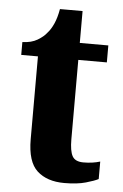

<svg xmlns="http://www.w3.org/2000/svg" viewBox="-50 -697 477 744"><g transform="rotate(5 188.5 -325.0)"><path d="M228 10Q161 10 122.5 -25Q84 -60 84 -148V-470H19V-520Q54 -521 77.5 -535Q101 -549 113 -565Q126 -579 136.5 -602.5Q147 -626 153 -660H241V-536H352V-470H241V-161Q241 -116 252 -96Q263 -76 295 -76Q331 -76 360 -85V-17Q345 -9 311.5 0.5Q278 10 228 10Z"/></g></svg>

Font: Noto Serif Hebrew Condensed ExtraBold
Style: Regular
Weight: 800
Width: 3
Designer: Monotype Design Team
Foundry: Monotype Imaging Inc.
Version: Version 2.004; ttfautohint (v1.8.4.7-5d5b)